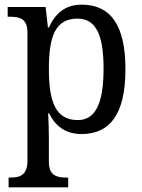

<svg xmlns="http://www.w3.org/2000/svg" viewBox="-20 -566 610 825"><path d="M17 239H273V197H265C225 197 190 189 190 130V34C190 2 189 -44 187 -79H191C217 -26 260 10 330 10C453 10 519 -76 519 -269C519 -461 453 -546 331 -546C259 -546 217 -507 190 -448H186L176 -536H13V-494H25C65 -494 98 -485 98 -426V125C98 188 64 197 24 197H17ZM314 -50C219 -50 190 -129 190 -270C190 -412 219 -486 313 -486C394 -486 425 -413 425 -271C425 -129 394 -50 314 -50Z"/></svg>

Font: Noto Serif Bengali SemiCondensed
Style: Regular
Weight: 400
Width: 4
Designer: Juan Bruce, Universal Thirst, Indian Type Foundry and the Monotype Design Team.
Foundry: Monotype Imaging Inc.
Version: Version 2.003